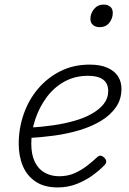

<svg xmlns="http://www.w3.org/2000/svg" viewBox="-20 -802 566 841"><path d="M233 19Q174 19 136 -6.5Q98 -32 80 -75Q62 -118 62 -173Q62 -239 83.5 -301.5Q105 -364 146.5 -413Q188 -462 245 -490.5Q302 -519 373 -519Q420 -519 451 -505Q482 -491 497 -467.5Q512 -444 512 -413Q512 -367 488 -332.5Q464 -298 423 -273Q382 -248 329 -232Q276 -216 217 -208Q158 -200 98 -197L111 -243Q162 -246 211.5 -253Q261 -260 305 -272.5Q349 -285 382.5 -304Q416 -323 435 -347.5Q454 -372 454 -403Q454 -437 431.5 -453.5Q409 -470 366 -470Q308 -470 262 -444.5Q216 -419 184 -375.5Q152 -332 134.5 -279.5Q117 -227 117 -173Q117 -125 132.5 -93Q148 -61 176 -45.5Q204 -30 239 -30Q277 -30 307 -43.5Q337 -57 361.5 -76Q386 -95 405 -113Q413 -121 421 -120Q429 -119 436 -112Q443 -106 445 -97.5Q447 -89 439 -80Q415 -55 383.5 -32.5Q352 -10 314 4.5Q276 19 233 19ZM416 -683Q399 -683 387.5 -692.5Q376 -702 376 -719Q376 -743 392 -762.5Q408 -782 434 -782Q451 -782 462.5 -773Q474 -764 474 -745Q474 -722 459 -702.5Q444 -683 416 -683Z"/></svg>

Font: Playwrite CO ExtraLight
Style: Regular
Weight: 250
Version: Version 1.002